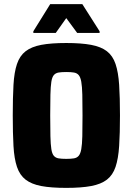

<svg xmlns="http://www.w3.org/2000/svg" viewBox="-20 -905 645 933"><path d="M302 8Q228 8 180.5 -1Q133 -10 104.5 -32Q76 -54 62.5 -94Q49 -134 45.5 -195.5Q42 -257 42 -344Q42 -431 45.5 -492.5Q49 -554 62.5 -594Q76 -634 104.5 -656Q133 -678 180.5 -687Q228 -696 302 -696Q375 -696 423 -687Q471 -678 499.5 -656Q528 -634 541.5 -594Q555 -554 559 -492.5Q563 -431 563 -344Q563 -257 559 -195.5Q555 -134 541.5 -94Q528 -54 499.5 -32Q471 -10 423 -1Q375 8 302 8ZM302 -133Q325 -133 339.5 -135.5Q354 -138 362.5 -148Q371 -158 375 -180.5Q379 -203 380 -243Q381 -283 381 -344Q381 -405 380 -445Q379 -485 375 -507.5Q371 -530 362.5 -540Q354 -550 339.5 -552.5Q325 -555 302 -555Q279 -555 264.5 -552.5Q250 -550 241.5 -540Q233 -530 229.5 -507.5Q226 -485 225 -445Q224 -405 224 -344Q224 -283 225 -243Q226 -203 229.5 -180.5Q233 -158 241.5 -148Q250 -138 264.5 -135.5Q279 -133 302 -133ZM142 -745V-753L224 -885H380L464 -753V-745H355L302 -817L251 -745Z"/></svg>

Font: Saira SemiCondensed ExtraBold
Style: Regular
Weight: 800
Width: 4
Designer: Hector Gatti with collaboration of the Omnibus-Type team
Foundry: Omnibus-Type
Version: Version 1.101